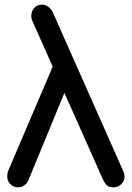

<svg xmlns="http://www.w3.org/2000/svg" viewBox="-20 -803 564 823"><path d="M466 0Q448 0 439 -8Q430 -16 423 -30L118 -715Q116 -720 115 -724.5Q114 -729 114 -733Q114 -754 126.5 -768.5Q139 -783 160 -783Q175 -783 187 -774Q199 -765 206 -751L509 -68Q514 -57 514 -47Q514 -27 500 -13.5Q486 0 466 0ZM58 0Q38 0 24.5 -13.5Q11 -27 11 -47Q11 -58 14 -68L248 -616L292 -492L102 -31Q96 -17 84 -8.5Q72 0 58 0Z"/></svg>

Font: Comfortaa SemiBold
Style: Regular
Weight: 600
Designer: Johan Aakerlund
Foundry: Johan Aakerlund
Version: Version 3.104; ttfautohint (v1.8.1.43-b0c9)